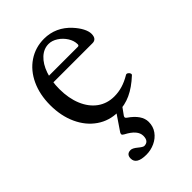

<svg xmlns="http://www.w3.org/2000/svg" viewBox="-197 -503 803 803"><g transform="rotate(-45 204.5 -102.0)"><path d="M41.5 -210Q41.5 -272.5 64.2 -321.3Q86.9 -370.1 127.7 -397.5Q168.5 -424.8 219.7 -424.8Q253.9 -424.8 283.7 -411.4Q313.5 -397.9 337.4 -371.6Q355 -352.5 365 -333.3Q375 -314 375 -298.8Q375 -283.7 368.7 -275.9Q362.3 -268.1 350.1 -268.1H87.9V-300.8H295.9Q303.2 -300.8 303.2 -309.1Q303.2 -329.6 290.5 -349.9Q277.8 -370.1 257.8 -383.1Q237.8 -396 217.8 -396Q189 -396 165.8 -374.5Q142.6 -353 129.4 -315.2Q116.2 -277.3 116.2 -230.5Q116.2 -175.8 133.8 -133.8Q151.4 -91.8 183.3 -68.8Q215.3 -45.9 257.3 -45.9Q282.2 -45.9 305.9 -53Q329.6 -60.1 355 -75.2Q359.4 -78.1 365 -75Q370.6 -71.8 373 -66.2Q375.5 -60.5 372.1 -57.1Q334.5 -22 298.3 -5.4Q262.2 11.2 222.7 11.2Q170.4 11.2 129.2 -17.1Q87.9 -45.4 64.7 -95.7Q41.5 -146 41.5 -210ZM121.6 186Q121.6 173.3 127.9 166.7Q134.3 160.2 146.5 160.2Q157.7 160.2 175.3 174.8Q192.4 189 199.2 189Q226.6 189 226.6 156.2Q226.6 122.6 174.8 95.7Q165.5 90.8 165.5 86.4Q165.5 81.5 168 77.6L224.1 -4.9H259.8L228 39.1Q225.6 43 225.6 46.4Q225.6 49.8 231 53.7Q283.7 89.8 283.7 130.9Q283.7 158.2 268.8 178.7Q253.9 199.2 230 210.2Q206.1 221.2 179.7 221.2Q150.9 221.2 136.2 212.4Q121.6 203.6 121.6 186Z"/></g></svg>

Font: Junicode Two Beta VF
Style: Regular
Weight: 400
Designer: Peter S. Baker
Foundry: Briery Creek Software
Version: Version 1.031 beta; ttfautohint (v1.8.1.43-b0c9)